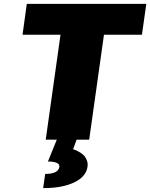

<svg xmlns="http://www.w3.org/2000/svg" viewBox="-20 -720 774 990"><path d="M272.9 0H215.8L292 -541H96.2L118.2 -700.2H734.4L711.9 -541H516.1L439.9 0H375L356.9 49.8Q360.4 50.8 366 52.5Q371.6 54.2 385.5 61.8Q399.4 69.3 409.7 78.6Q419.9 87.9 427 104.5Q434.1 121.1 431.2 140.1Q423.8 191.4 362.3 220.7Q300.8 250 202.6 250L212.9 176.8Q280.8 176.8 286.1 140.1Q288.1 127 272.7 119.9Q257.3 112.8 227.1 112.8Z"/></svg>

Font: Fivo Sans Black
Style: Regular
Weight: 900
Designer: Alexander Slobzheninov
Foundry: Alexander Slobzheninov
Version: 1.0